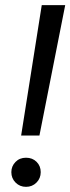

<svg xmlns="http://www.w3.org/2000/svg" viewBox="-20 -720 273 745"><path d="M62 -194 142 -700H233L133 -194ZM81 5Q57 5 40.5 -11.5Q24 -28 24 -52Q24 -75 40 -91.5Q56 -108 81 -108Q106 -108 122 -92Q138 -76 138 -52Q138 -28 121.5 -11.5Q105 5 81 5Z"/></svg>

Font: DM Sans 28pt
Style: Italic
Weight: 400
Italic angle: -10°
Version: Version 4.004;gftools[0.9.30]